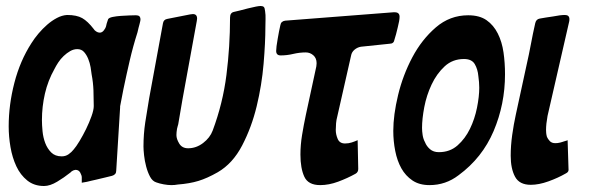

<svg xmlns="http://www.w3.org/2000/svg" viewBox="-20 -613 1971 641"><path d="M253 -3V-21Q253 -27 248 -36.5Q243 -46 232 -46Q230 -46 228 -45Q225 -45 218 -40Q217 -38 211 -34Q195 -21 171 -6.5Q147 8 127 8Q94 8 71 -10.5Q48 -29 34.5 -58Q21 -87 15 -122Q9 -157 9 -191Q9 -263 28 -336.5Q47 -410 85 -469Q95 -485 108.5 -501Q122 -517 137.5 -530.5Q153 -544 170 -553Q187 -562 204 -563Q236 -563 254.5 -552.5Q273 -542 293 -516Q295 -512 301 -508Q307 -504 313 -504Q321 -504 327 -512Q333 -520 334 -525Q336 -535 338 -540Q340 -546 341 -549Q344 -554 356.5 -556.5Q369 -559 384 -560Q399 -561 412.5 -561.5Q426 -562 432 -562Q443 -562 446 -558Q449 -554 449 -549Q449 -547 448.5 -543.5Q448 -540 446 -533Q444 -527 442.5 -520Q441 -513 439 -505Q424 -458 413 -410.5Q402 -363 392 -315L381 -258V-254L368 -43Q368 -30 354 -26Q346 -24 331.5 -20.5Q317 -17 300 -13Q292 -11 284.5 -9.5Q277 -8 270 -6Q255 -3 253 -3ZM186 -91Q199 -91 209 -98Q219 -105 226 -114Q234 -123 245.5 -142Q257 -161 267.5 -182.5Q278 -204 285.5 -225Q293 -246 293 -259Q293 -285 292 -311.5Q291 -338 286 -364Q285 -374 282.5 -388.5Q280 -403 274.5 -416.5Q269 -430 260.5 -439.5Q252 -449 238 -449Q226 -449 214.5 -442.5Q203 -436 192.5 -426Q182 -416 174.5 -404.5Q167 -393 162 -383Q140 -344 130 -300.5Q120 -257 120 -212Q120 -196 122 -175Q124 -154 131 -135.5Q138 -117 151 -104Q164 -91 186 -91Z M502 -4Q489 -8 481 -23Q473 -38 468 -57Q463 -76 461 -94.5Q459 -113 459 -124Q459 -165 465 -205Q471 -245 478 -285L524 -535Q526 -548 539 -550L615 -565Q617 -565 619.5 -565.5Q622 -566 624 -566Q638 -566 638 -551Q638 -549 637.5 -547Q637 -545 637 -543Q625 -477 613 -411.5Q601 -346 589 -280L575 -198Q574 -195 573 -191Q572 -187 571 -183Q569 -171 569 -162Q569 -149 578.5 -133.5Q588 -118 608 -118Q635 -118 658 -135.5Q681 -153 690 -177Q724 -268 736 -363Q748 -458 748 -554Q748 -570 760 -573Q768 -575 781 -578Q794 -581 808 -585Q840 -593 850 -593Q857 -593 860.5 -590Q864 -587 865 -576Q867 -563 866.5 -549.5Q866 -536 866 -522Q866 -471 860 -400Q854 -329 837 -258.5Q820 -188 788.5 -127.5Q757 -67 707 -38Q672 -18 642.5 -9Q613 0 574 3Q569 4 563 4.5Q557 5 552 5Q541 5 527 2.5Q513 0 502 -4Z M1174 -145 1176 -49Q1176 -38 1167 -33Q1140 -18 1109 -6.5Q1078 5 1049 5Q1009 5 996 -23Q983 -51 983 -97Q983 -129 988.5 -162.5Q994 -196 1001 -229L1036 -391Q1036 -393 1036.5 -396Q1037 -399 1037 -402Q1037 -419 1026 -428.5Q1015 -438 1001 -438Q980 -438 959 -433Q938 -428 917 -428Q902 -428 902 -443Q902 -455 907 -483Q909 -496 911.5 -508Q914 -520 916 -529Q918 -542 932 -544L1293 -572H1298Q1314 -572 1314 -557Q1314 -545 1308 -522Q1302 -496 1297 -481Q1295 -467 1281 -467L1185 -457Q1173 -455 1163.5 -447Q1154 -439 1152 -427L1106 -224Q1103 -213 1102 -201.5Q1101 -190 1101 -179Q1101 -164 1107.5 -149Q1114 -134 1132 -134Q1144 -134 1154.5 -137.5Q1165 -141 1174 -145Z M1414 5Q1380 5 1357 -10.5Q1334 -26 1320 -51Q1306 -76 1299.5 -109Q1293 -142 1293 -176Q1293 -229 1309 -295.5Q1325 -362 1356.5 -421.5Q1388 -481 1435 -521.5Q1482 -562 1543 -562Q1581 -562 1604.5 -545.5Q1628 -529 1642 -501Q1656 -473 1661 -438Q1666 -403 1666 -365Q1666 -265 1628 -175.5Q1590 -86 1511 -28Q1468 5 1414 5ZM1399 -138Q1404 -125 1415.5 -115Q1427 -105 1445 -105Q1482 -105 1507.5 -127.5Q1533 -150 1549 -183Q1565 -216 1572.5 -253.5Q1580 -291 1580 -320Q1580 -338 1577 -359Q1575 -382 1565 -399Q1555 -416 1529 -416Q1491 -416 1464.5 -391.5Q1438 -367 1421 -331Q1404 -295 1396.5 -255.5Q1389 -216 1389 -186Q1389 -175 1391 -162Q1393 -149 1399 -138Z M1875 -145 1878 -50Q1880 -39 1869 -34Q1843 -19 1811 -7.5Q1779 4 1752 4Q1714 4 1699.5 -23Q1685 -50 1685 -93Q1685 -127 1690 -162.5Q1695 -198 1702 -230Q1711 -272 1720 -313Q1729 -354 1738 -396Q1746 -431 1752.5 -466Q1759 -501 1767 -536Q1770 -549 1782 -551Q1791 -553 1802.5 -554.5Q1814 -556 1826 -558Q1851 -563 1866 -563Q1881 -563 1881 -549Q1881 -543 1880 -540L1808 -226Q1803 -199 1803 -179Q1803 -175 1803.5 -169Q1804 -163 1806 -156Q1809 -149 1815.5 -142Q1822 -135 1834 -135Q1842 -135 1850 -137Q1854 -138 1857 -139Q1860 -140 1863 -141Q1865 -142 1868 -142.5Q1871 -143 1873 -144Q1874 -144 1874 -144.5Q1874 -145 1875 -145Z"/></svg>

Font: Bangerz
Style: Regular
Weight: 400
Designer: vernon adams
Foundry: Vernon Adams
Version: Version 2.10;February 7, 2025;FontCreator 13.0.0.2683 64-bit